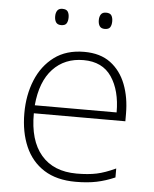

<svg xmlns="http://www.w3.org/2000/svg" viewBox="-52 -757 649 811"><g transform="rotate(5 272.5 -351.5)"><path d="M288 -540Q356 -540 399.5 -507.5Q443 -475 464.5 -419.5Q486 -364 486 -294V-263H98Q97 -148 149.5 -86.5Q202 -25 300 -25Q349 -25 384.5 -32.5Q420 -40 465 -61V-23Q426 -6 387.5 2Q349 10 299 10Q218 10 164.5 -24Q111 -58 84.5 -119Q58 -180 58 -260Q58 -337 84 -400.5Q110 -464 161 -502Q212 -540 288 -540ZM288 -505Q208 -505 158 -451.5Q108 -398 99 -297H446Q446 -390 407 -447.5Q368 -505 288 -505ZM152 -679Q152 -694 158.5 -703.5Q165 -713 180 -713Q197 -713 203 -703.5Q209 -694 209 -679Q209 -663 203 -653.5Q197 -644 180 -644Q165 -644 158.5 -653.5Q152 -663 152 -679ZM337 -679Q337 -694 343.5 -703.5Q350 -713 365 -713Q382 -713 388 -703.5Q394 -694 394 -679Q394 -663 388 -653.5Q382 -644 365 -644Q350 -644 343.5 -653.5Q337 -663 337 -679Z"/></g></svg>

Font: Noto Sans Khmer UI ExtraLight
Style: Regular
Weight: 200
Designer: Danh Hong and the Monotype Design Team
Foundry: Monotype Imaging Inc.
Version: Version 2.002; ttfautohint (v1.8.4.7-5d5b)